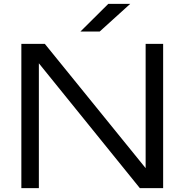

<svg xmlns="http://www.w3.org/2000/svg" viewBox="-20 -978 958 998"><path d="M213 -750H91V0H182V-649L707 0H828V-750H737V-104ZM398 -814H498L657 -958H543Z"/></svg>

Font: Bounded Light
Style: Regular
Weight: 300
Designer: Vlad Churkin
Version: Version 3.0